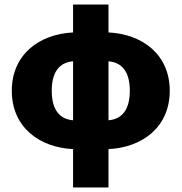

<svg xmlns="http://www.w3.org/2000/svg" viewBox="-20 -650 800 846"><path d="M302 176H458V7C607 0 728 -90 728 -250C728 -410 607 -500 458 -507V-630H302V-507C153 -500 32 -410 32 -250C32 -90 153 0 302 7ZM208 -250C208 -333 242 -375 302 -380V-120C242 -125 208 -167 208 -250ZM552 -250C552 -167 518 -125 458 -120V-380C518 -375 552 -333 552 -250Z"/></svg>

Font: Source Sans Pro Black
Style: Regular
Weight: 900
Designer: Paul D. Hunt
Foundry: Adobe Systems Incorporated
Version: Version 3.006;hotconv 1.0.111;makeotfexe 2.5.65597